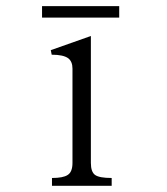

<svg xmlns="http://www.w3.org/2000/svg" viewBox="-20 -601 540 622"><path d="M116.2 -581.1V-543.9H366.2V-581.1ZM148.4 1H341.8V-24.4Q301.8 -24.4 288.1 -34.2Q274.4 -43.9 274.4 -73.2V-484.4L144.5 -438.5L147.5 -423.8Q185.5 -423.8 201.2 -412.1Q214.8 -401.4 214.8 -378.9V-73.2Q214.8 -43.9 199.2 -34.2Q184.6 -24.4 148.4 -24.4Z"/></svg>

Font: BatangChe
Style: Regular
Weight: 400
Monospace: yes
Version: Version 2.21